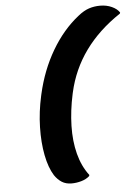

<svg xmlns="http://www.w3.org/2000/svg" viewBox="-62 -817 748 1037"><g transform="rotate(-5 312.5 -298.5)"><path d="M400 -726Q431 -751 459.5 -760.5Q488 -770 520 -770Q555 -770 583.5 -757Q612 -744 625 -724L623 -718Q388 -562 333 -316L331 -307Q312 -219 310 -136.5Q308 -54 326 15.5Q344 85 383 136L381 142Q363 158 336.5 165.5Q310 173 284 173Q253 173 231 159Q209 145 192 120Q165 77 151.5 8Q138 -61 140 -144.5Q142 -228 161 -313L163 -322Q192 -450 253.5 -554.5Q315 -659 400 -726Z"/></g></svg>

Font: Recursive Mn Csl St XBd
Style: Italic
Weight: 800
Italic angle: -15°
Monospace: yes
Version: Version 1.079;hotconv 1.0.112;makeotfexe 2.5.65598; ttfautoh